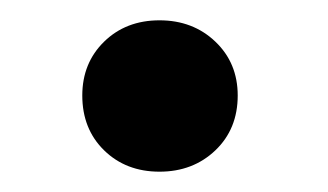

<svg xmlns="http://www.w3.org/2000/svg" viewBox="-20 -156 323 189"><path d="M137 13Q104 13 82.5 -8Q61 -29 61 -62Q61 -94 82.5 -115Q104 -136 137 -136Q170 -136 192 -115Q214 -94 214 -62Q214 -29 192 -8Q170 13 137 13Z"/></svg>

Font: Junicode SmExp
Style: Bold
Weight: 700
Width: 6
Designer: Peter S. Baker
Version: Version 2.205; ttfautohint (v1.8.4)